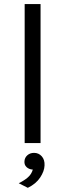

<svg xmlns="http://www.w3.org/2000/svg" viewBox="-20 -702 320 942"><path d="M101 0V-682H179V0ZM116.5 219.5 72 197Q98.5 184 116.5 168.5Q134.5 153 141 130Q122.5 129 110.5 118Q98.5 107 100 89Q101 71.5 114.2 59.8Q127.5 48 147 48Q170 48 185 65Q200 82 198.5 110Q197.5 138 177 169Q156.5 200 116.5 219.5Z"/></svg>

Font: Karla
Style: Regular
Weight: 400
Designer: Jonathan Pinhorn
Version: Version 2.004;gftools[0.9.33]